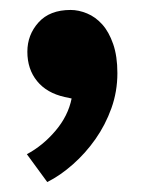

<svg xmlns="http://www.w3.org/2000/svg" viewBox="-20 -184 286 386"><path d="M110 11Q74 3 54.5 -21Q35 -45 35 -80Q35 -114 57.5 -139Q80 -164 122 -164Q138 -164 155 -157Q172 -150 185.5 -135Q199 -120 207.5 -95.5Q216 -71 216 -37Q216 0 204 33.5Q192 67 172 95.5Q152 124 126.5 146.5Q101 169 75 182L34 126Q66 109 91.5 79Q117 49 124 14Z"/></svg>

Font: Ek Mukta ExtraBold
Style: Regular
Weight: 800
Designer: Girish Dalvi and Yashodeep Gholap
Foundry: Ek Type
Version: Version 2.538;PS 1.002;hotconv 16.6.51;makeotf.lib2.5.65220;